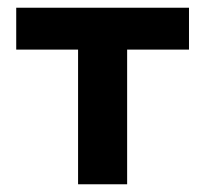

<svg xmlns="http://www.w3.org/2000/svg" viewBox="-20 -477 531 497"><path d="M469.2 -348.6H309.1V0H182.1V-348.6H22V-457H469.2Z"/></svg>

Font: PT Astra Sans
Style: Bold
Weight: 700
Designer: A.Korolkova, I. Chaeva
Foundry: ParaType Ltd
Version: Version 1.001; ttfautohint (v1.6)